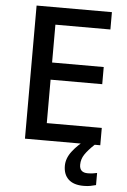

<svg xmlns="http://www.w3.org/2000/svg" viewBox="-61 -758 678 1026"><g transform="rotate(5 277.5 -245.0)"><path d="M497 0H93V-714H497V-621H202V-418H479V-326H202V-93H497ZM399 113Q399 155 443 155Q459 155 471.5 153Q484 151 493 149V214Q478 218 463 221Q448 224 427 224Q373 224 345.5 198Q318 172 318 126Q318 85 347.5 47Q377 9 414 -17L467 0Q433 32 416 57.5Q399 83 399 113Z"/></g></svg>

Font: Noto Sans Khmer UI Medium
Style: Regular
Weight: 500
Designer: Danh Hong and the Monotype Design Team
Foundry: Monotype Imaging Inc.
Version: Version 2.002; ttfautohint (v1.8.4.7-5d5b)